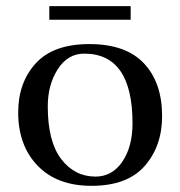

<svg xmlns="http://www.w3.org/2000/svg" viewBox="-20 -593 585 623"><path d="M140 -573H404V-529H140ZM135 -248Q135 -134 178.5 -77Q222 -20 290 -20Q344 -20 377 -68.5Q410 -117 410 -193Q410 -419 253 -419Q200 -419 167.5 -368.5Q135 -318 135 -248ZM277 10Q165 10 102 -55.5Q39 -121 39 -228Q39 -325 96 -387.5Q153 -450 270 -450Q388 -450 447 -387.5Q506 -325 506 -216Q506 -119 449.5 -54.5Q393 10 277 10Z"/></svg>

Font: Judson
Style: Regular
Weight: 400
Version: Version 20110429